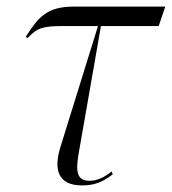

<svg xmlns="http://www.w3.org/2000/svg" viewBox="-20 -556 521 582"><path d="M228 6C264 6 289 -2 322 -28L318 -36C297 -19 275 -8 252 -8C214 -8 208 -33 219 -94L286 -477H461L481 -536H203C122 -536 95 -503 58 -444L64 -441C92 -471 109 -477 170 -477H277L164 -113C141 -42 156 6 228 6Z"/></svg>

Font: Noto Serif Display SemiCondensed Light
Style: Italic
Weight: 300
Width: 4
Italic angle: -12°
Designer: Monotype Design Team
Foundry: Monotype Imaging Inc.
Version: Version 2.009